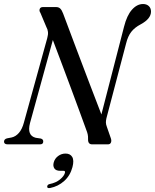

<svg xmlns="http://www.w3.org/2000/svg" viewBox="-42 -736 790 979"><path d="M111 -108.5Q94.5 -45 140 -33.5L166.5 -29.5Q179 -25.5 178.5 -14.5Q178.5 0 162.5 0H-3Q-21.5 0 -21.5 -14Q-21 -26.5 -6.5 -30.5L17 -35Q38 -39.5 54.5 -58.5Q71 -77.5 80 -111.5L199 -542Q204 -560 202.5 -573.5Q201 -587 194.5 -598L164 -670.5Q157 -680.5 160.5 -690.2Q164 -700 177 -700H243.5Q257.5 -700 265.5 -692Q273.5 -684 280 -666.5Q310.5 -584.5 345.5 -492Q380.5 -399.5 414.2 -311Q448 -222.5 475 -152.5L590.5 -600Q605 -657.5 630.8 -686.5Q656.5 -715.5 687.5 -715.5Q705.5 -715.5 716.8 -705Q728 -694.5 728 -676.5Q727.5 -640 675.5 -612Q645 -596 627.5 -573.8Q610 -551.5 601 -514.5L500.5 -132.5Q498 -121 498 -111.2Q498 -101.5 503.5 -87.5L523.5 -30Q527.5 -17.5 523.5 -8.8Q519.5 0 508.5 0H427.5Q406 0 407 -27Q407.5 -41 405.2 -51Q403 -61 398 -73.5Q384 -112.5 364.2 -166.2Q344.5 -220 321.5 -281.8Q298.5 -343.5 274.5 -407.5Q250.5 -471.5 227.5 -532ZM265.5 135Q243 135 235 122.5Q227 110 232 92Q237.5 72 254.5 59.5Q271.5 47 292 47Q316 47 326.2 64.2Q336.5 81.5 327.5 116Q316 159.5 285.2 187Q254.5 214.5 214 222.5Q198.5 225.5 198.5 215.5Q199.5 205 211 202.5Q243.5 196 264.2 178.8Q285 161.5 289 145.5Q292 135 282 135Z"/></svg>

Font: Fraunces 144pt S050
Style: Italic
Weight: 400
Italic angle: -16°
Version: Version 1.000; ttfautohint (v1.8.3)